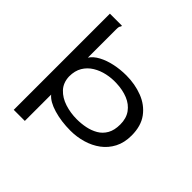

<svg xmlns="http://www.w3.org/2000/svg" viewBox="-213 -837 1176 1176"><g transform="rotate(45 375.0 -249.5)"><path d="M79 -666H183V-659Q177 -653 175.5 -645.5Q174 -638 174 -622V-380Q193 -409 230.5 -429Q268 -449 316.5 -459.5Q365 -470 418 -470Q493 -470 558 -445Q623 -420 662 -367.5Q701 -315 701 -232Q701 -170 677 -124Q653 -78 612.5 -48Q572 -18 520.5 -3Q469 12 415 12Q335 12 269 -7.5Q203 -27 175 -61V167H79ZM393 -65Q431 -65 468 -72.5Q505 -80 536 -98Q567 -116 585.5 -148.5Q604 -181 604 -231Q604 -284 578.5 -319.5Q553 -355 509 -373Q465 -391 409 -393Q367 -395 325.5 -386Q284 -377 249.5 -356Q215 -335 194.5 -301Q174 -267 174 -217Q176 -164 207.5 -130.5Q239 -97 288.5 -81Q338 -65 393 -65Z"/></g></svg>

Font: Inconsolata ExtraExpanded Medium
Style: Regular
Weight: 500
Width: 8
Monospace: yes
Designer: Raph Levien, Cyreal, Brenton Simpson
Foundry: Raph Levien, Cyreal, Google
Version: Version 3.001; ttfautohint (v1.8.2.53-6de2)